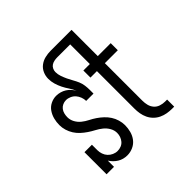

<svg xmlns="http://www.w3.org/2000/svg" viewBox="-181 -920 1112 1112"><g transform="rotate(-45 375.0 -363.5)"><path d="M261 8Q245 8 230 4Q215 0 202 -8Q189 -16 178 -27Q167 -38 159 -51V0H98V-181H159V-136Q159 -120 164.5 -104Q170 -88 181 -76Q192 -64 207.5 -57Q223 -50 239 -50Q254 -50 268 -55.5Q282 -61 291.5 -72Q301 -83 306 -97Q311 -111 311 -126Q311 -148 299.5 -168Q288 -188 270.5 -202Q253 -216 233 -226.5Q213 -237 194.5 -249.5Q176 -262 159.5 -277Q143 -292 131 -311Q119 -330 112.5 -351.5Q106 -373 106 -395Q106 -419 112 -442.5Q118 -466 131.5 -486Q145 -506 167 -517Q189 -528 213 -528Q229 -528 245 -523.5Q261 -519 274.5 -510.5Q288 -502 299 -490Q310 -478 317 -464Q309 -485 296 -504Q283 -523 273 -543Q263 -563 256.5 -585Q250 -607 250 -630Q250 -653 259.5 -674.5Q269 -696 287.5 -710Q306 -724 329 -729.5Q352 -735 375 -735H546V-520H652V-462H546V-155Q546 -136 550.5 -117.5Q555 -99 567.5 -84.5Q580 -70 598.5 -64Q617 -58 636 -58H652V0H636Q615 0 594.5 -3.5Q574 -7 555 -16Q536 -25 521 -40Q506 -55 497 -74Q488 -93 484.5 -113.5Q481 -134 481 -155V-462H428V-520H481V-681H375Q363 -681 350.5 -678.5Q338 -676 328 -669.5Q318 -663 312.5 -651.5Q307 -640 307 -628Q307 -609 313.5 -590.5Q320 -572 328 -555Q336 -538 345.5 -521.5Q355 -505 362.5 -487.5Q370 -470 372.5 -451Q375 -432 375 -413V-384H315Q315 -400 309 -416Q303 -432 292.5 -444Q282 -456 266.5 -463Q251 -470 235 -470Q221 -470 208 -464Q195 -458 186.5 -447Q178 -436 174.5 -422Q171 -408 171 -394Q171 -372 182 -352Q193 -332 210.5 -318Q228 -304 248 -294Q268 -284 286.5 -271.5Q305 -259 321.5 -243.5Q338 -228 350 -209.5Q362 -191 368.5 -169Q375 -147 375 -125Q375 -101 368.5 -76.5Q362 -52 347 -32.5Q332 -13 309 -2.5Q286 8 261 8Z"/></g></svg>

Font: Iosevka Etoile Light
Style: Regular
Weight: 300
Designer: Belleve Invis
Foundry: Belleve Invis
Version: Version 25.0.1; ttfautohint (v1.8.4)